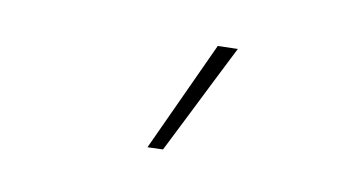

<svg xmlns="http://www.w3.org/2000/svg" viewBox="-37 -868 673 355"><g transform="rotate(10 300.0 -690.0)"><path d="M253 -586Q277 -638 301 -690Q325 -742 348.5 -793L386 -794Q368.5 -759.5 351.2 -725Q334 -690.5 316.8 -656.2Q299.5 -622 282 -587Z"/></g></svg>

Font: Commissioner Thin
Style: Regular
Weight: 100
Designer: Kostas Bartsokas
Foundry: Kostas Bartsokas
Version: Version 1.001;gftools[0.9.23]